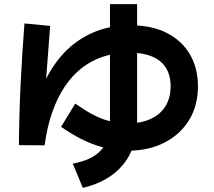

<svg xmlns="http://www.w3.org/2000/svg" viewBox="-20 -829 1040 934"><path d="M197 -122 72 -123Q73 -267 80 -414.5Q87 -562 99 -715L224 -703Q213 -558 202.5 -421.5Q192 -285 190 -170L137 -174Q142 -285 177 -381.5Q212 -478 273 -551Q334 -624 420 -665Q506 -706 615 -706Q718 -706 791 -669Q864 -632 903.5 -565Q943 -498 943 -409Q943 -315 899.5 -244.5Q856 -174 779.5 -135Q703 -96 603 -96Q547 -96 497.5 -108Q448 -120 407 -138Q366 -156 333 -176Q300 -196 277 -212L346 -325Q369 -309 396 -292Q423 -275 454.5 -260.5Q486 -246 522.5 -237.5Q559 -229 602 -229Q666 -229 713 -250.5Q760 -272 785 -312.5Q810 -353 810 -410Q810 -462 787.5 -498.5Q765 -535 720 -554Q675 -573 610 -573Q543 -573 485 -554.5Q427 -536 379.5 -499.5Q332 -463 295.5 -408.5Q259 -354 234 -282.5Q209 -211 197 -122ZM383 85 334 -33Q428 -50 471.5 -98.5Q515 -147 515 -235V-809H647V-242Q647 -112 579.5 -29Q512 54 383 85Z"/></svg>

Font: Murecho Thin SemiBold
Style: Regular
Weight: 600
Version: Version 1.010